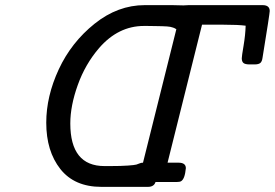

<svg xmlns="http://www.w3.org/2000/svg" viewBox="-20 -709 1071 748"><path d="M160.2 -231Q160.2 -334 209 -439Q257.8 -543.9 348.4 -616.5Q439 -689 543.9 -689H650.9Q672.9 -689 694.8 -688L714.8 -689H1002.9Q1030.8 -689 1030.8 -666Q1030.8 -656.2 1002.9 -484.9Q1001 -469.7 994.4 -463.9Q987.8 -458 971.2 -458H953.1Q935.1 -458 928.5 -463.6Q921.9 -469.2 921.9 -481.9Q921.9 -489.7 929 -531.5Q936 -573.2 937 -608.9Q908.2 -612.8 850.1 -612.8H767.1L632.8 -75.2H675.8Q703.6 -75.2 704.1 -54.2Q700.2 -11.2 685.1 -2.9Q680.2 0 668.9 0H585.9Q580.1 19 556.2 19H375Q270 19 215.1 -50.5Q160.2 -120.1 160.2 -231ZM253.9 -228Q253.9 -62 387.2 -62H407.2Q452.1 -62 478.5 -64Q504.9 -65.9 511.5 -67.9Q518.1 -69.8 523.9 -72.5Q529.8 -75.2 537.1 -75.2L667 -595.2Q666 -595.2 662.6 -597.7Q659.2 -600.1 658.2 -600.1Q657.2 -600.1 652.1 -602.1Q647 -604 643.1 -604.5Q639.2 -605 630.6 -606Q622.1 -606.9 611.6 -606.9Q601.1 -606.9 586.4 -607.4Q571.8 -607.9 553.2 -607.9H541Q440.9 -607.9 366.2 -522Q312 -459 283 -377.9Q253.9 -296.9 253.9 -228Z"/></svg>

Font: CMU Concrete
Style: BoldItalic
Weight: 700
Italic angle: -14.04°
Version: Version 0.7.0